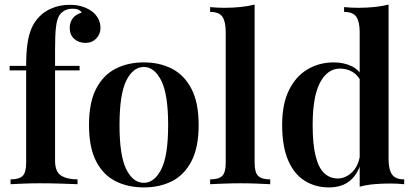

<svg xmlns="http://www.w3.org/2000/svg" viewBox="-20 -803 1801 837"><path d="M284 -782Q317 -782 341.5 -773.5Q366 -765 384 -751Q399 -739 408.5 -721Q418 -703 418 -681Q418 -654 399.5 -635Q381 -616 353 -616Q323 -616 303.5 -633.5Q284 -651 284 -682Q284 -706 297.5 -723.5Q311 -741 336 -748Q333 -755 323 -760Q313 -765 296 -765Q276 -765 261.5 -757Q247 -749 238 -735Q228 -718 224 -685Q220 -652 220 -585V-516H327V-496H220V-103Q220 -54 246.5 -37.5Q273 -21 318 -21V0Q293 -1 248 -2.5Q203 -4 152 -4Q116 -4 80 -2.5Q44 -1 26 0V-21Q63 -21 78.5 -36Q94 -51 94 -93V-496H22V-516H94Q94 -575 100 -614.5Q106 -654 118.5 -682Q131 -710 153 -732Q174 -754 208.5 -768Q243 -782 284 -782Z M607 -531Q676 -531 729.5 -503.5Q783 -476 814.5 -416Q846 -356 846 -258Q846 -160 814.5 -100Q783 -40 729.5 -13Q676 14 607 14Q538 14 484 -13Q430 -40 399 -100Q368 -160 368 -258Q368 -356 399 -416Q430 -476 484 -503.5Q538 -531 607 -531ZM607 -511Q560 -511 530.5 -451.5Q501 -392 501 -258Q501 -124 530.5 -65Q560 -6 607 -6Q653 -6 683 -65Q713 -124 713 -258Q713 -392 683 -451.5Q653 -511 607 -511Z M1090 -783V-93Q1090 -51 1105.5 -36Q1121 -21 1158 -21V0Q1140 -1 1103.5 -2.5Q1067 -4 1029 -4Q992 -4 953.5 -2.5Q915 -1 896 0V-21Q933 -21 948.5 -36Q964 -51 964 -93V-663Q964 -708 950 -729.5Q936 -751 896 -751V-772Q928 -769 958 -769Q996 -769 1029 -772.5Q1062 -776 1090 -783Z M1674 -783V-109Q1674 -64 1689 -42.5Q1704 -21 1742 -21V0Q1711 -3 1680 -3Q1643 -3 1610 0Q1577 3 1548 11V-663Q1548 -708 1533.5 -729.5Q1519 -751 1480 -751V-772Q1512 -769 1542 -769Q1580 -769 1613 -772.5Q1646 -776 1674 -783ZM1435 -531Q1479 -531 1514 -514Q1549 -497 1566 -457L1554 -447Q1540 -476 1516 -490Q1492 -504 1462 -504Q1408 -504 1375.5 -443.5Q1343 -383 1343 -258Q1343 -174 1356 -122.5Q1369 -71 1393.5 -48Q1418 -25 1452 -25Q1488 -25 1517 -54.5Q1546 -84 1551 -139L1558 -111Q1545 -50 1509 -18Q1473 14 1414 14Q1354 14 1307.5 -15.5Q1261 -45 1235.5 -105.5Q1210 -166 1210 -259Q1210 -350 1240 -410.5Q1270 -471 1321 -501Q1372 -531 1435 -531Z"/></svg>

Font: Playfair Display SemiBold
Style: Regular
Weight: 600
Designer: Claus Eggers Sørensen
Foundry: Claus Eggers Sørensen
Version: Version 1.203